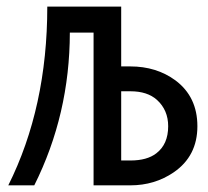

<svg xmlns="http://www.w3.org/2000/svg" viewBox="-20 -557 626 577"><path d="M344.2 -282.7V-74.7H372.1Q421.9 -74.7 449.7 -96.2Q485.4 -123.5 485.4 -177.7Q485.4 -226.1 451.7 -256.8Q422.9 -282.7 372.1 -282.7ZM4.9 0Q122.1 -234.4 122.1 -537.1H344.2V-357.4H371.6Q450.2 -357.4 507.3 -315.4Q573.2 -266.1 573.2 -177.7Q573.2 -87.9 502 -39.1Q444.8 0 371.6 0H261.2V-459H189.9Q189.5 -212.9 83 0Z"/></svg>

Font: Consola Mono
Style: Book
Weight: 400
Monospace: yes
Designer: Wojciech Kalinowski "wmk69" (wmk69@o2.pl)
Foundry: Wojciech Kalinowski "wmk69" (wmk69@o2.pl)
Version: Version 2.1.0